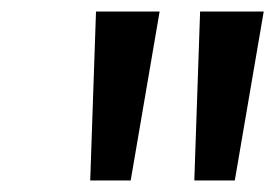

<svg xmlns="http://www.w3.org/2000/svg" viewBox="-20 -750 476 332"><path d="M136 -438 146 -730H256L206 -438ZM316 -438 326 -730H436L386 -438Z"/></svg>

Font: Quantico
Style: Italic
Weight: 400
Italic angle: -12°
Designer: Matt Desmond
Foundry: MADtype
Version: Version 2.002